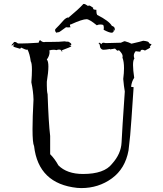

<svg xmlns="http://www.w3.org/2000/svg" viewBox="-20 -943 832 980"><path d="M395 17Q483 17 551 -32.5Q619 -82 636 -175Q640 -205 644.5 -252.5Q649 -300 662 -498L649 -500Q652 -527 665 -546Q659 -586 659 -611Q659 -637 666 -644Q663 -652 663 -659Q663 -671 673 -682Q673 -681 696 -679Q698 -689 706 -689Q712 -689 720 -685Q747 -698 747 -702V-703Q746 -705 744 -705Q753 -714 753 -717Q753 -719 748 -719H744Q746 -719 746 -720L740 -723V-725Q740 -732 711 -735Q700 -731 651 -720Q638 -727 619 -732Q619 -733 618 -733Q614 -733 597 -725L520 -723Q513 -725 509 -725Q499 -725 498 -717Q490 -725 487 -725Q484 -725 483 -721H484Q489 -721 491 -702Q497 -689 508 -689Q518 -689 542 -693L541 -691H542L567 -695Q577 -684 582 -684Q585 -684 586 -688Q606 -669 606 -656Q606 -652 605 -649Q613 -629 613 -595Q613 -571 609 -540Q612 -504 617 -476Q603 -274 600.5 -216Q598 -158 552 -107Q512 -55 404 -55Q322 -55 278 -99Q260 -132 236 -156V-249Q228 -315 223 -462Q219 -477 219 -506V-526Q227 -575 227 -603Q227 -631 219 -639Q233 -658 233 -677L232 -686Q244 -689 254 -689Q262 -689 268 -687Q275 -690 281 -690Q292 -690 300 -681Q290 -681 290 -684Q344 -704 344 -707Q344 -710 332 -714Q340 -714 343 -713L344 -717Q344 -723 327 -731Q326 -730 323 -730L309 -732Q287 -729 238 -729H212L205 -728Q195 -728 185 -738Q180 -737 177 -725Q115 -721 87 -721H72Q62 -729 55 -729Q52 -729 50 -727H51Q51 -726 38 -712L40 -711Q45 -711 55 -721Q48 -713 48 -708Q48 -704 56 -702Q64 -700 86 -693H82Q82 -695 88 -700Q110 -689 117 -689Q120 -689 120 -691Q132 -668 137 -630Q143 -621 143 -586Q143 -561 140 -523Q150 -477 151 -435Q146 -342 146 -284Q146 -213 154 -197Q176 -5 374 16ZM550 -776Q559 -776 562 -788L553 -790L559 -787Q559 -792 561 -792Q562 -792 565 -785L566 -794Q566 -807 551 -811Q537 -836 476 -867Q472 -874 472 -885V-893Q455 -893 455 -900L456 -903Q440 -915 434 -915Q431 -915 430 -912Q415 -923 408 -923Q404 -923 402 -919Q382 -897 333 -856V-858L332 -853L329 -854Q320 -854 307 -842Q275 -806 266 -798Q261 -794 261 -789Q261 -783 267 -776L278 -779L279 -778Q282 -778 317 -804Q322 -803 328 -803L340 -804Q337 -810 337 -814Q337 -819 343 -819Q400 -845 422 -845Q436 -845 474 -814Q482 -818 492 -818Q499 -818 506 -816Q510 -812 510 -801L509 -791Q537 -776 550 -776Z"/></svg>

Font: Xiaobo Songti 小帛宋体
Style: Regular
Weight: 400
Version: Version 1.501;March 17, 2024;FontCreator 14.0.0.2814 64-bit